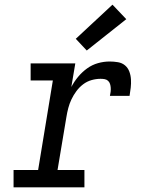

<svg xmlns="http://www.w3.org/2000/svg" viewBox="-20 -801 640 821"><path d="M38 0V-74H143L206 -457H111V-530H302L285 -429Q297 -452 314 -472.5Q331 -493 352.5 -508.5Q374 -524 399 -531Q424 -538 449 -538Q467 -538 484.5 -535Q502 -532 514.5 -521.5Q527 -511 533 -495Q539 -479 540 -461.5Q541 -444 539 -426Q537 -408 534 -391H450Q452 -399 453 -408Q454 -417 453.5 -425.5Q453 -434 450.5 -442Q448 -450 442 -455.5Q436 -461 427.5 -462.5Q419 -464 410 -464Q391 -464 371.5 -458.5Q352 -453 335.5 -440.5Q319 -428 306.5 -411Q294 -394 285.5 -376Q277 -358 272 -339Q267 -320 264 -301L226 -74H341V0ZM351 -585 304 -635 461 -781 520 -719Z"/></svg>

Font: Iosevka Slab Extended Oblique
Style: Regular
Weight: 400
Width: 7
Italic angle: -9°
Monospace: yes
Designer: Belleve Invis
Foundry: Belleve Invis
Version: Version 11.1.0; ttfautohint (v1.8.3)